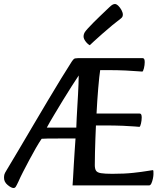

<svg xmlns="http://www.w3.org/2000/svg" viewBox="-39 -931 831 964"><path d="M29.2 13Q17.6 13 -0.6 -2.2Q-18.8 -17.3 -18.8 -38Q-18.8 -47.4 -17.1 -54.5Q-15.4 -61.6 -6.3 -75.9Q21.9 -122.5 56.5 -181.2Q91.2 -239.9 128.2 -302.8Q165.3 -365.7 201.2 -426Q237 -486.3 268.3 -537.2Q299.5 -588.2 321.4 -622Q327.3 -630.5 331.8 -634.7Q336.4 -639 352.4 -639H677.7Q682.7 -639 685.2 -634.1Q687.6 -629.1 687.6 -619.1Q687.6 -604.7 683.6 -588.1Q679.6 -571.6 675.1 -571.6Q673.1 -571.6 652.1 -573.2Q631.1 -574.9 592.3 -577Q553.4 -579 494.8 -579H464Q462 -566.1 459.3 -542.1Q456.6 -518.2 454.2 -488.2Q451.9 -458.3 449.5 -425.7Q447.1 -393.1 445.7 -360.9H662.5Q667.6 -360.9 670 -356.1Q672.5 -351.3 672.5 -341.3Q672.5 -326.9 668.8 -310.5Q665.1 -294.1 660.6 -294.1Q658 -294.1 637.8 -296Q617.6 -297.8 578.1 -299.5Q538.6 -301.2 477.2 -301.2H442.7Q441.4 -270.3 440 -235.4Q438.7 -200.5 437.9 -166.3Q437 -132.1 437 -101.8Q437 -84 443 -74.3Q449 -64.6 468 -61.5Q487 -58.3 525 -58.3Q585.8 -58.3 630.4 -63.2Q674.9 -68.1 700.3 -72.5Q725.7 -76.8 728 -76.8Q730.9 -76.8 731.2 -72.1Q731.5 -67.3 731.5 -57Q731.5 -48 728.7 -34.2Q725.8 -20.5 721.1 -10.2Q716.3 0 708.9 0H325.3Q326.6 -11.5 327.8 -37.8Q329 -64.1 331.2 -98.4Q333.4 -132.7 335.6 -168.9Q337.8 -205.1 340.2 -235.8H297.4Q273 -235.8 246.4 -235.6Q219.9 -235.5 198.8 -235.3Q177.7 -235.2 170 -234.2Q157.8 -216.4 141.5 -188.3Q125.2 -160.2 108.3 -128.2Q91.3 -96.3 76.7 -67.8Q62.1 -39.4 54.1 -20.5Q44.8 -0.6 40.4 6.2Q36 13 29.2 13ZM196.1 -290.5H344.1Q344.8 -311.4 346.1 -338.9Q347.5 -366.4 349.3 -396.5Q351.2 -426.5 352.7 -455.5Q354.2 -484.4 355.2 -509.6Q356.2 -534.8 356.2 -552Q341.3 -529.7 320.1 -496.7Q299 -463.7 276.3 -426.5Q253.7 -389.3 232.5 -353.9Q211.2 -318.5 196.1 -290.5ZM411.7 -703.9Q400.2 -710.2 390.4 -723.5Q380.6 -736.8 380.6 -747.7Q380.6 -753.9 382.3 -759.3Q383.9 -764.7 387.5 -770.5Q391.2 -776.2 402.7 -788.9Q414.3 -801.7 430 -817.5Q445.7 -833.3 461.8 -848.7Q478 -864.1 491 -876.6Q504.1 -889.1 510 -894.7Q520.2 -904.6 526.6 -907.8Q533 -910.9 538.1 -910.9Q545.7 -910.9 555 -901.9Q564.4 -892.8 571.1 -880.1Q577.8 -867.4 577.8 -857.7Q577.8 -853.1 576.1 -848.2Q574.3 -843.4 568.3 -838.6Q550.6 -825.5 525.5 -804.8Q500.4 -784 475.9 -762.4Q451.5 -740.7 433.7 -724.6Q415.9 -708.5 411.7 -703.9Z"/></svg>

Font: Briem Hand Thin
Style: Regular
Weight: 100
Designer: Gunnlaugur SE Briem, Eben Sorkin
Foundry: Sorkin Type Co.
Version: Version 1.003